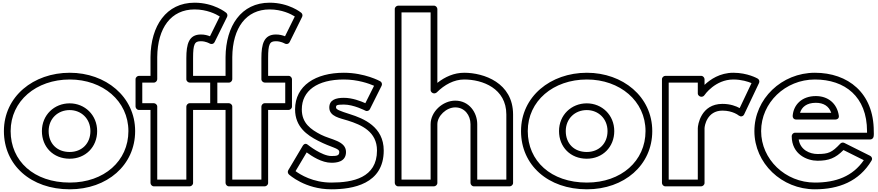

<svg xmlns="http://www.w3.org/2000/svg" viewBox="-20 -1358 6515 1425"><path d="M59 -385C59 -608.5 248.3 -768 498 -768C742.5 -768 933 -608.6 933 -385C933 -163.9 753.3 -3 498 -3C230.6 -3 59 -163.6 59 -385ZM9 -385C9 -132.4 209.4 47 498 47C774.7 47 983 -132.1 983 -385C983 -641.4 763.5 -818 498 -818C227.7 -818 9 -641.5 9 -385ZM291 -385C291 -266.9 375.8 -180 497 -180C614.4 -180 701 -266.8 701 -385C701 -504.7 609.3 -591 497 -591C382.9 -591 291 -504.8 291 -385ZM341 -385C341 -477.2 409.1 -541 497 -541C582.7 -541 651 -477.3 651 -385C651 -293.2 587.6 -230 497 -230C402.2 -230 341 -293.1 341 -385Z M1147 -770V-933.9C1148.9 -1151.6 1250 -1288 1424 -1288C1515.4 -1288 1582.1 -1253.9 1611 -1235.8L1538.4 -1088.9C1519.8 -1096 1498.5 -1102 1471 -1102C1380.9 -1102 1363 -1030.1 1363 -926V-770C1363 -754.9 1377.3 -745 1388 -745H1540V-592H1388C1372.9 -592 1363 -577.7 1363 -567V-25H1147V-567C1147 -582.1 1132.7 -592 1122 -592H1036V-745H1122C1137.1 -745 1147 -759.3 1147 -770ZM1097 -795H1011C1000.3 -795 986 -785.1 986 -770V-567C986 -556.3 995.9 -542 1011 -542H1097V0C1097 10.7 1106.9 25 1122 25H1388C1398.7 25 1413 15.1 1413 0V-542H1565C1575.7 -542 1590 -551.9 1590 -567V-770C1590 -780.7 1580.1 -795 1565 -795H1413V-926C1413 -1033.9 1425.1 -1052 1471 -1052C1506.8 -1052 1533.6 -1036.6 1539 -1033.5C1551.4 -1028.5 1566.1 -1032.1 1572.4 -1044.9L1665.4 -1232.9C1670.2 -1242.6 1668 -1255.8 1658.8 -1263.3C1656.7 -1265.1 1567.7 -1338 1424 -1338C1214 -1338 1099.1 -1166.4 1097 -934.1Z M1704 -770V-933.9C1705.9 -1151.6 1807 -1288 1981 -1288C2072.4 -1288 2139.1 -1253.9 2168 -1235.8L2095.4 -1088.9C2076.8 -1096 2055.5 -1102 2028 -1102C1937.9 -1102 1920 -1030.1 1920 -926V-770C1920 -754.9 1934.3 -745 1945 -745H2097V-592H1945C1929.9 -592 1920 -577.7 1920 -567V-25H1704V-567C1704 -582.1 1689.7 -592 1679 -592H1593V-745H1679C1694.1 -745 1704 -759.3 1704 -770ZM1654 -795H1568C1557.3 -795 1543 -785.1 1543 -770V-567C1543 -556.3 1552.9 -542 1568 -542H1654V0C1654 10.7 1663.9 25 1679 25H1945C1955.7 25 1970 15.1 1970 0V-542H2122C2132.7 -542 2147 -551.9 2147 -567V-770C2147 -780.7 2137.1 -795 2122 -795H1970V-926C1970 -1033.9 1982.1 -1052 2028 -1052C2063.8 -1052 2090.6 -1036.6 2096 -1033.5C2108.4 -1028.5 2123.1 -1032.1 2129.4 -1044.9L2222.4 -1232.9C2227.2 -1242.6 2225 -1255.8 2215.8 -1263.3C2213.7 -1265.1 2124.7 -1338 1981 -1338C1771 -1338 1656.1 -1166.4 1654 -934.1Z M2532 -768C2634.8 -768 2718.4 -737.9 2756.3 -721.4L2691.6 -592.2C2657.2 -607.5 2595.2 -632 2532 -632C2473.3 -632 2424 -617.3 2424 -560C2424 -492.7 2505.3 -481 2561.5 -463.2C2663.7 -431.1 2778 -380.6 2778 -241C2778 -37.5 2597.6 -3 2439 -3C2303.2 -3 2208.4 -62 2173.5 -87.9L2256.1 -226.9C2293.8 -199.4 2367 -150 2440 -150C2474.8 -150 2548 -154.5 2548 -230C2548 -312.9 2434.2 -321.1 2362.4 -358.2C2285.7 -397.6 2220 -444.2 2220 -546C2220 -684.7 2334.8 -768 2532 -768ZM2532 -818C2323.2 -818 2170 -723.3 2170 -546C2170 -415.8 2260.4 -354.4 2339.6 -313.8C2441.8 -260.9 2498 -259.1 2498 -230C2498 -203.5 2481.2 -200 2440 -200C2367.9 -200 2265.1 -283.1 2265.1 -283.1C2244.8 -300.3 2231.3 -283.2 2227.5 -276.8L2119.5 -94.8C2113.7 -85.1 2115.4 -71.7 2124 -63.7C2126.1 -61.7 2243.4 47 2439 47C2596.4 47 2828 9.5 2828 -241C2828 -417.4 2678.3 -478.9 2576.5 -510.8C2500.7 -535 2474 -545.3 2474 -560C2474 -574.7 2472.7 -582 2532 -582C2605 -582 2691.3 -536.9 2691.3 -536.9C2704.3 -530 2719.4 -535.9 2725.4 -547.8L2812.4 -721.8C2818 -733.1 2813.9 -748.4 2802 -754.9C2800.1 -756 2687.6 -818 2532 -818Z M2960 -25V-1266H3176V-690C3176 -674.9 3190.3 -665 3201 -665H3204C3210.8 -665 3217.8 -668.4 3221.7 -672.3C3278.6 -729.2 3349.8 -768 3425 -768C3561.2 -768 3738 -702.2 3738 -508V-25H3522V-436C3522 -523.2 3461.7 -611 3359 -611C3265.7 -611 3176 -528.8 3176 -436V-25ZM2910 0C2910 10.7 2919.9 25 2935 25H3201C3211.7 25 3226 15.1 3226 0V-436C3226 -497.2 3292.3 -561 3359 -561C3428.3 -561 3472 -502.8 3472 -436V0C3472 10.7 3481.9 25 3497 25H3763C3773.7 25 3788 15.1 3788 0V-508C3788 -743.8 3570.8 -818 3425 -818C3350.6 -818 3283.7 -788.3 3226 -743V-1291C3226 -1301.7 3216.1 -1316 3201 -1316H2935C2924.3 -1316 2910 -1306.1 2910 -1291Z M3897 -385C3897 -608.5 4086.3 -768 4336 -768C4580.5 -768 4771 -608.6 4771 -385C4771 -163.9 4591.3 -3 4336 -3C4068.6 -3 3897 -163.6 3897 -385ZM3847 -385C3847 -132.4 4047.4 47 4336 47C4612.7 47 4821 -132.1 4821 -385C4821 -641.4 4601.5 -818 4336 -818C4065.7 -818 3847 -641.5 3847 -385ZM4129 -385C4129 -266.9 4213.8 -180 4335 -180C4452.4 -180 4539 -266.8 4539 -385C4539 -504.7 4447.3 -591 4335 -591C4220.9 -591 4129 -504.8 4129 -385ZM4179 -385C4179 -477.2 4247.1 -541 4335 -541C4420.7 -541 4489 -477.3 4489 -385C4489 -293.2 4425.6 -230 4335 -230C4240.2 -230 4179 -293.1 4179 -385Z M5463.6 -500.1 5476.8 -494.2C5487.4 -492.8 5498 -498.6 5502.6 -508.3L5613.6 -742.3C5619 -753.7 5614.7 -768.2 5603.5 -774.7C5601.5 -775.8 5528.7 -818 5423 -818C5323 -818 5251.1 -768.1 5209 -728.1V-770C5209 -780.7 5199.1 -795 5184 -795H4918C4907.3 -795 4893 -785.1 4893 -770V0C4893 10.7 4902.9 25 4918 25H5184C5194.7 25 5209 15.1 5209 0V-406C5209 -422.2 5226.4 -537 5342 -537C5418.9 -537 5462 -501.5 5463.6 -500.1ZM4943 -25V-745H5159V-665C5159 -649.9 5173.3 -640 5184 -640H5187C5195.5 -640 5203.6 -645.1 5207.6 -650.9C5209.9 -654.3 5288 -768 5423 -768C5483.2 -768 5532.3 -751.8 5557.7 -741.2L5469.7 -555.7C5443.5 -570.1 5400.8 -587 5342 -587C5181.6 -587 5159 -429.8 5159 -406V-25Z M6415.2 -373H5881C5865.9 -373 5856 -358.7 5856 -348C5856 -211.4 5971.6 -165 6047 -165C6131.3 -165 6180.5 -184.2 6240.2 -244.4L6391 -169.1C6308.7 -49.2 6184.3 -3 6028 -3C5808 -3 5629 -175.7 5629 -385C5629 -595.3 5808 -768 6028 -768C6250.8 -768 6415 -640.9 6415 -384C6415 -380.6 6415.1 -375.5 6415.2 -373ZM6439 -323C6450 -323 6460.8 -331 6463.4 -342.6C6466.8 -358 6465 -374 6465 -384C6465 -669.1 6273.2 -818 6028 -818C5782 -818 5579 -624.7 5579 -385C5579 -146.3 5782 47 6028 47C6204.3 47 6356 -11.1 6448.5 -166.2C6457.2 -180.8 6449.6 -195.7 6438.2 -201.4L6246.2 -297.4C6236.9 -302 6224.4 -300.2 6216.8 -292.1C6154.3 -225.8 6128.5 -215 6047 -215C5991.5 -215 5920 -243.8 5907.8 -323ZM5888 -471H6181C6190.8 -471 6209.1 -476.8 6205.7 -499.7C6191.9 -592.7 6123.6 -645 6035 -645C5931.5 -645 5869 -580.6 5863.1 -497.8C5862.2 -485 5871.1 -471 5888 -471ZM5917.8 -521C5930.6 -563 5966.3 -595 6035 -595C6093.1 -595 6131.9 -570.1 6149.3 -521Z"/></svg>

Font: Poland Can Into
Style: BigWritingsOLn
Weight: 700
Foundry: Cannot Into Space Fonts
Version: Version 0.92